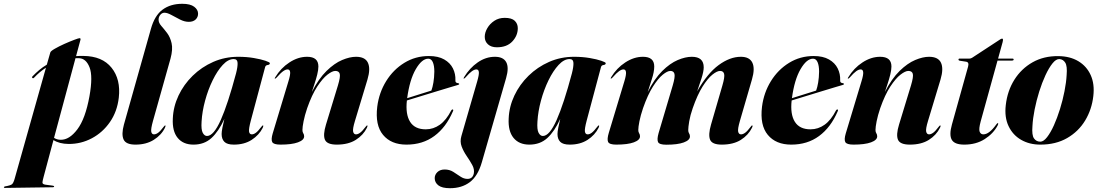

<svg xmlns="http://www.w3.org/2000/svg" viewBox="-128 -752 5794 1011"><path d="M51 -342.5Q46.5 -338 42.5 -341.5Q38.5 -345.5 44 -351Q61 -368.5 79.2 -383.8Q97.5 -399 118.5 -411.5L137 -476Q139 -483 160.8 -495.5Q182.5 -508 211 -520.8Q239.5 -533.5 262.8 -542.2Q286 -551 291 -551Q298 -551 295.5 -541.5L272.5 -456.5Q291.5 -458 311.5 -457.5Q410.5 -456.5 459.5 -395.2Q508.5 -334 497.5 -237.5Q489 -164.5 451 -109.5Q413 -54.5 355.8 -24Q298.5 6.5 233 6Q184.5 5.5 153.5 -14.5L102 178Q96.5 198 95.5 208Q94.5 218 111.5 220.5L149 225.5Q157 226.5 157 230Q157 234 150 234L-102 237.5Q-107.5 237.5 -107.5 234Q-107.5 231 -101.5 229.5Q-72 224.5 -64.5 217.8Q-57 211 -51 189.5L114 -395.5Q80.5 -374 51 -342.5ZM191.5 -16Q237 -15 279.2 -70.8Q321.5 -126.5 343 -245Q362 -350.5 343.5 -397.5Q325 -444.5 288 -445.5Q278.5 -446 269.5 -445.5L156.5 -26Q172.5 -16 191.5 -16Z M832 -732Q874 -732 894.5 -716.5Q915 -701 915 -680Q915 -661.5 902 -649.2Q889 -637 866 -637Q844 -637 820.2 -649Q796.5 -661 774.8 -673Q753 -685 738 -685Q725.5 -685 716.2 -674Q707 -663 707 -648.5Q707 -632 721.2 -615.8Q735.5 -599.5 751.8 -578.2Q768 -557 775.5 -524.8Q783 -492.5 770 -444L677.5 -115Q665.5 -72 668.5 -58.2Q671.5 -44.5 683 -44.5Q693 -44.5 704.8 -53Q716.5 -61.5 733.5 -84Q739.5 -92 741.5 -91.5Q746.5 -91.5 740.5 -79Q721.5 -40.5 681.5 -15.5Q641.5 9.5 585.5 9.5Q535 9.5 522.8 -17.5Q510.5 -44.5 524.5 -96L666.5 -599.5Q686 -670 727.8 -701Q769.5 -732 832 -732Z M1193 -118Q1181 -73 1183.5 -58.8Q1186 -44.5 1198 -44.5Q1208 -44.5 1219.5 -53Q1231 -61.5 1248 -84Q1254 -92 1256.5 -91.5Q1261 -91.5 1255.5 -79Q1236 -40.5 1197.2 -15.5Q1158.5 9.5 1103.5 9.5Q1068 9.5 1053.5 -5.2Q1039 -20 1039 -46.5Q1039 -58.5 1043.2 -80Q1047.5 -101.5 1053.5 -126Q1023.5 -60 985.5 -25.2Q947.5 9.5 891 9.5Q836.5 9.5 807.5 -26Q778.5 -61.5 782 -128Q784.5 -190.5 812 -248.8Q839.5 -307 886.5 -353Q933.5 -399 994.8 -426Q1056 -453 1126.5 -453Q1170.5 -453 1208.5 -446.5Q1246.5 -440 1269.8 -432Q1293 -424 1293 -419.5Q1293 -411 1281.8 -409.8Q1270.5 -408.5 1268 -398.5ZM933.5 -112.5Q930.5 -69.5 939.5 -52.8Q948.5 -36 962 -36Q997 -36 1034.5 -120.2Q1072 -204.5 1115 -366Q1124 -401 1123 -421Q1122 -441 1102.5 -441Q1073.5 -441 1044.8 -410Q1016 -379 991.8 -329.2Q967.5 -279.5 952 -222.2Q936.5 -165 933.5 -112.5Z M1320.5 -338Q1316 -338.5 1321.5 -345.5Q1350.5 -393.5 1396 -423.2Q1441.5 -453 1489 -453Q1548.5 -453 1548.5 -402Q1548.5 -384 1542.5 -359.8Q1536.5 -335.5 1528.2 -310.8Q1520 -286 1514 -267.5Q1550 -338 1591.5 -378.5Q1633 -419 1673.5 -436Q1714 -453 1746.5 -453Q1794.5 -453 1809.2 -421.8Q1824 -390.5 1807 -333.5L1741 -115Q1728 -72.5 1731.5 -58.5Q1735 -44.5 1746.5 -44.5Q1756.5 -44.5 1768.2 -53Q1780 -61.5 1797 -84Q1803 -92 1805 -91.5Q1810 -91.5 1804 -79Q1785 -40.5 1745.5 -15.5Q1706 9.5 1645.5 9.5Q1594 9.5 1583 -16.2Q1572 -42 1588.5 -96L1651.5 -302.5Q1665 -347.5 1661 -363Q1657 -378.5 1637.5 -378.5Q1621.5 -378.5 1596 -358.8Q1570.5 -339 1542.2 -295.8Q1514 -252.5 1489.5 -182.5Q1476.5 -144 1470.5 -113.5Q1464.5 -83 1464.5 -67.5Q1464.5 -56.5 1469 -50Q1473.5 -43.5 1473.5 -34Q1473.5 -14.5 1441 -2.5Q1408.5 9.5 1349 9.5Q1312.5 9.5 1305.5 -4Q1298.5 -17.5 1308 -49.5L1390.5 -323Q1401.5 -358.5 1399.8 -372.5Q1398 -386.5 1386.5 -386.5Q1376.5 -386.5 1363.5 -377.5Q1350.5 -368.5 1328.5 -343.5Q1323 -338 1320.5 -338Z M2257 -166Q2220.5 -81 2159 -35.8Q2097.5 9.5 2012.5 9.5Q1931.5 9.5 1889 -41.8Q1846.5 -93 1858.5 -190.5Q1868 -264.5 1905.5 -325Q1943 -385.5 2001.2 -421.2Q2059.5 -457 2130.5 -457Q2179.5 -457 2211 -439Q2242.5 -421 2257 -391.8Q2271.5 -362.5 2270 -329Q2268.5 -315.5 2284 -314Q2290 -313 2290 -310Q2290.5 -307 2284.5 -305Q2276 -302.5 2246.5 -293.8Q2217 -285 2176.2 -272.5Q2135.5 -260 2092.8 -247Q2050 -234 2014.5 -223Q2006.5 -150 2031.5 -110.5Q2056.5 -71 2114 -71Q2154 -71 2188 -95.2Q2222 -119.5 2248 -170.5Q2252 -176.5 2255.5 -175.5Q2261 -174.5 2257 -166ZM2127 -443Q2093.5 -443 2061.2 -387.5Q2029 -332 2016 -235Q2049 -245.5 2084.2 -256.5Q2119.5 -267.5 2143.5 -275Q2150 -292.5 2154.2 -317.8Q2158.5 -343 2159 -375Q2159 -406.5 2151 -424.8Q2143 -443 2127 -443Z M2488.5 -503Q2458.5 -503 2441.5 -518.5Q2424.5 -534 2424.5 -558Q2424.5 -580.5 2438 -603.8Q2451.5 -627 2475 -642.5Q2498.5 -658 2529.5 -658Q2566.5 -658 2582.5 -642.5Q2598.5 -627 2598.5 -603.5Q2598.5 -564.5 2569.8 -533.8Q2541 -503 2488.5 -503ZM2537 -341 2409 103Q2388 175.5 2345.8 207.2Q2303.5 239 2241.5 239Q2199.5 239 2180.2 224Q2161 209 2161 186Q2161 168 2175.2 154.2Q2189.5 140.5 2213.5 140.5Q2239 140.5 2258.8 153Q2278.5 165.5 2296.5 177.8Q2314.5 190 2333.5 190Q2361 190 2367 161Q2371 139.5 2358.8 117Q2346.5 94.5 2329.8 70.2Q2313 46 2303 19.8Q2293 -6.5 2301.5 -35.5L2384.5 -322.5Q2395 -358.5 2393.5 -372.5Q2392 -386.5 2380.5 -386.5Q2370.5 -386.5 2357.5 -377.5Q2344.5 -368.5 2322.5 -343.5Q2317 -338 2314.5 -338Q2311.5 -338.5 2315.5 -345.5Q2344.5 -393.5 2387.2 -423.2Q2430 -453 2478 -453Q2522 -453 2537.5 -424.8Q2553 -396.5 2537 -341Z M2961.5 -118Q2949.5 -73 2952 -58.8Q2954.5 -44.5 2966.5 -44.5Q2976.5 -44.5 2988 -53Q2999.5 -61.5 3016.5 -84Q3022.5 -92 3025 -91.5Q3029.5 -91.5 3024 -79Q3004.5 -40.5 2965.8 -15.5Q2927 9.5 2872 9.5Q2836.5 9.5 2822 -5.2Q2807.5 -20 2807.5 -46.5Q2807.5 -58.5 2811.8 -80Q2816 -101.5 2822 -126Q2792 -60 2754 -25.2Q2716 9.5 2659.5 9.5Q2605 9.5 2576 -26Q2547 -61.5 2550.5 -128Q2553 -190.5 2580.5 -248.8Q2608 -307 2655 -353Q2702 -399 2763.2 -426Q2824.5 -453 2895 -453Q2939 -453 2977 -446.5Q3015 -440 3038.2 -432Q3061.5 -424 3061.5 -419.5Q3061.5 -411 3050.2 -409.8Q3039 -408.5 3036.5 -398.5ZM2702 -112.5Q2699 -69.5 2708 -52.8Q2717 -36 2730.5 -36Q2765.5 -36 2803 -120.2Q2840.5 -204.5 2883.5 -366Q2892.5 -401 2891.5 -421Q2890.5 -441 2871 -441Q2842 -441 2813.2 -410Q2784.5 -379 2760.2 -329.2Q2736 -279.5 2720.5 -222.2Q2705 -165 2702 -112.5Z M3340 -51.5 3414.5 -302.5Q3427.5 -347 3423.5 -362.8Q3419.5 -378.5 3402 -378.5Q3386 -378.5 3361.5 -358.5Q3337 -338.5 3309.8 -295.5Q3282.5 -252.5 3258 -182.5Q3245 -144 3239 -113.5Q3233 -83 3233 -67.5Q3233 -57 3237.5 -50.2Q3242 -43.5 3242 -34Q3242 -14.5 3209.5 -2.5Q3177 9.5 3117 9.5Q3080.5 9.5 3074 -4.8Q3067.5 -19 3078 -53.5L3160 -325Q3170 -358.5 3168.2 -372.5Q3166.5 -386.5 3155 -386.5Q3145 -386.5 3132 -377.5Q3119 -368.5 3097 -343.5Q3091.5 -338 3089 -338Q3086 -338.5 3090 -345.5Q3119 -393.5 3164.5 -423.2Q3210 -453 3257.5 -453Q3317 -453 3317 -402Q3317 -373.5 3304.2 -335Q3291.5 -296.5 3282.5 -267Q3318 -337.5 3359 -378Q3400 -418.5 3440.5 -435.8Q3481 -453 3515 -453Q3577.5 -453 3577.5 -397.5Q3577.5 -376 3566 -339.8Q3554.5 -303.5 3543 -271Q3596.5 -365.5 3656 -409.2Q3715.5 -453 3773 -453Q3818.5 -453 3833.5 -422.2Q3848.5 -391.5 3831.5 -333.5L3768 -115Q3755.5 -72 3759 -58.2Q3762.5 -44.5 3774 -44.5Q3784 -44.5 3795.8 -53Q3807.5 -61.5 3824.5 -84Q3830 -92 3832.5 -91.5Q3837.5 -91.5 3831.5 -79Q3812.5 -40.5 3773 -15.5Q3733.5 9.5 3672.5 9.5Q3621.5 9.5 3611 -16.5Q3600.5 -42.5 3616 -96L3676 -302.5Q3689 -347 3685 -362.8Q3681 -378.5 3663.5 -378.5Q3647.5 -378.5 3623 -358.8Q3598.5 -339 3571.2 -295.8Q3544 -252.5 3519.5 -182Q3506.5 -144.5 3501.2 -113.5Q3496 -82.5 3496 -67Q3496 -56 3500.5 -49.5Q3505 -43 3505 -33.5Q3505 -14 3472.5 -2Q3440 10 3380.5 10Q3343.5 10 3337 -4Q3330.5 -18 3340 -51.5Z M4283 -166Q4246.5 -81 4185 -35.8Q4123.5 9.5 4038.5 9.5Q3957.5 9.5 3915 -41.8Q3872.5 -93 3884.5 -190.5Q3894 -264.5 3931.5 -325Q3969 -385.5 4027.2 -421.2Q4085.5 -457 4156.5 -457Q4205.5 -457 4237 -439Q4268.5 -421 4283 -391.8Q4297.5 -362.5 4296 -329Q4294.5 -315.5 4310 -314Q4316 -313 4316 -310Q4316.5 -307 4310.5 -305Q4302 -302.5 4272.5 -293.8Q4243 -285 4202.2 -272.5Q4161.5 -260 4118.8 -247Q4076 -234 4040.5 -223Q4032.5 -150 4057.5 -110.5Q4082.5 -71 4140 -71Q4180 -71 4214 -95.2Q4248 -119.5 4274 -170.5Q4278 -176.5 4281.5 -175.5Q4287 -174.5 4283 -166ZM4153 -443Q4119.5 -443 4087.2 -387.5Q4055 -332 4042 -235Q4075 -245.5 4110.2 -256.5Q4145.5 -267.5 4169.5 -275Q4176 -292.5 4180.2 -317.8Q4184.5 -343 4185 -375Q4185 -406.5 4177 -424.8Q4169 -443 4153 -443Z M4338 -338Q4333.5 -338.5 4339 -345.5Q4368 -393.5 4413.5 -423.2Q4459 -453 4506.5 -453Q4566 -453 4566 -402Q4566 -384 4560 -359.8Q4554 -335.5 4545.8 -310.8Q4537.5 -286 4531.5 -267.5Q4567.5 -338 4609 -378.5Q4650.5 -419 4691 -436Q4731.5 -453 4764 -453Q4812 -453 4826.8 -421.8Q4841.5 -390.5 4824.5 -333.5L4758.5 -115Q4745.5 -72.5 4749 -58.5Q4752.5 -44.5 4764 -44.5Q4774 -44.5 4785.8 -53Q4797.5 -61.5 4814.5 -84Q4820.5 -92 4822.5 -91.5Q4827.5 -91.5 4821.5 -79Q4802.5 -40.5 4763 -15.5Q4723.5 9.5 4663 9.5Q4611.5 9.5 4600.5 -16.2Q4589.5 -42 4606 -96L4669 -302.5Q4682.5 -347.5 4678.5 -363Q4674.5 -378.5 4655 -378.5Q4639 -378.5 4613.5 -358.8Q4588 -339 4559.8 -295.8Q4531.5 -252.5 4507 -182.5Q4494 -144 4488 -113.5Q4482 -83 4482 -67.5Q4482 -56.5 4486.5 -50Q4491 -43.5 4491 -34Q4491 -14.5 4458.5 -2.5Q4426 9.5 4366.5 9.5Q4330 9.5 4323 -4Q4316 -17.5 4325.5 -49.5L4408 -323Q4419 -358.5 4417.2 -372.5Q4415.5 -386.5 4404 -386.5Q4394 -386.5 4381 -377.5Q4368 -368.5 4346 -343.5Q4340.5 -338 4338 -338Z M4959.5 -427 4924.5 -432.5Q4919 -434 4919 -438.5Q4919 -443.5 4925.5 -443.5H4977Q4984 -443.5 4991 -448L5138.5 -544.5Q5143.5 -548.5 5149 -548.5Q5153.5 -548.5 5153.5 -542Q5153.5 -538.5 5151.5 -530.5L5127.5 -443.5H5203Q5209.5 -443.5 5209.5 -438.5Q5209.5 -433 5200 -433H5124.5L5036 -113Q5025 -72.5 5030.5 -58.5Q5036 -44.5 5050 -44.5Q5080.5 -44.5 5117.5 -96Q5123 -104 5126 -103.5Q5131 -103.5 5125 -91Q5102.5 -48.5 5057 -19.5Q5011.5 9.5 4949.5 9.5Q4898.5 9.5 4883.8 -15.8Q4869 -41 4884.5 -96.5L4969.5 -401Q4976 -424.5 4959.5 -427Z M5445 -456.5Q5506 -456 5550 -429.8Q5594 -403.5 5615.2 -356.5Q5636.5 -309.5 5629 -246Q5621 -175.5 5586 -117.5Q5551 -59.5 5491.2 -25Q5431.5 9.5 5350 9.5Q5292.5 9.5 5248.8 -15.8Q5205 -41 5182.8 -87.8Q5160.5 -134.5 5168 -198.5Q5176.5 -273.5 5213.2 -332Q5250 -390.5 5309.2 -424Q5368.5 -457.5 5445 -456.5ZM5350 -6Q5367 -6 5385.5 -29.8Q5404 -53.5 5421.5 -92.2Q5439 -131 5453.5 -177.8Q5468 -224.5 5477.2 -271.5Q5486.5 -318.5 5488.5 -357Q5492.5 -404 5481.2 -422Q5470 -440 5450 -441Q5432.5 -441.5 5413.8 -418Q5395 -394.5 5377 -355.8Q5359 -317 5344.2 -270Q5329.5 -223 5320 -175.5Q5310.5 -128 5308.5 -88Q5304.5 -40 5316.8 -23Q5329 -6 5350 -6Z"/></svg>

Font: Fraunces 144pt
Style: Bold Italic
Weight: 700
Italic angle: -16°
Version: Version 1.000;[b76b70a41]